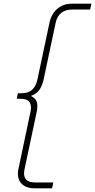

<svg xmlns="http://www.w3.org/2000/svg" viewBox="-20 -842 517 1044"><path d="M263 182H168Q133 182 111 168Q89 154 81.5 130.5Q74 107 80 78L146 -235Q153 -267 141 -286Q129 -305 91 -305H71L77 -335H97Q134 -335 155 -354Q176 -373 184 -412L249 -718Q260 -768 292.5 -795Q325 -822 371 -822H477L470 -790H371Q337 -790 314 -772.5Q291 -755 283 -720L217 -409Q210 -378 196 -356Q182 -334 150 -321V-319Q176 -307 181 -284.5Q186 -262 179 -231L113 80Q106 113 120 131.5Q134 150 168 150H270Z"/></svg>

Font: Be Vietnam Pro Variable Thin
Style: Italic
Weight: 100
Italic angle: -12°
Designer: Lam Bao, Tony Le, Vietanh Nguyen
Foundry: Yellow Type Foundry
Version: Version 1.002